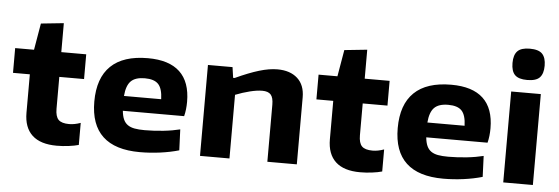

<svg xmlns="http://www.w3.org/2000/svg" viewBox="-51 -962 3309 1136"><g transform="rotate(5 1603.5 -394.0)"><path d="M315 14Q218 14 169 -31.5Q120 -77 120 -165V-393H20V-540H132L159 -698L294 -712V-540H442V-393H295V-204Q295 -158 313.5 -139Q332 -120 377 -120Q409 -120 445 -133V-2Q421 5 385.5 9.5Q350 14 315 14Z M808 9Q514 9 514 -266Q514 -406 588 -477.5Q662 -549 808 -549Q934 -549 997.5 -489.5Q1061 -430 1061 -312Q1061 -289 1058.5 -267Q1056 -245 1051 -226H687Q690 -195 699 -175Q708 -155 724.5 -143.5Q741 -132 765.5 -127.5Q790 -123 826 -123Q851 -123 879.5 -124.5Q908 -126 936 -129Q964 -132 989.5 -136.5Q1015 -141 1035 -146L1040 -22Q988 -7 928 1Q868 9 808 9ZM800 -429Q744 -429 717.5 -402.5Q691 -376 686 -314H907Q905 -377 880.5 -403Q856 -429 800 -429Z M1165 -540H1311L1320 -477H1329Q1409 -514 1469 -532Q1529 -550 1577 -550Q1653 -550 1696.5 -510.5Q1740 -471 1740 -398V0H1565V-339Q1565 -381 1549.5 -398.5Q1534 -416 1499 -416Q1468 -416 1425.5 -405.5Q1383 -395 1340 -378V0H1165Z M2117 14Q2020 14 1971 -31.5Q1922 -77 1922 -165V-393H1822V-540H1934L1961 -698L2096 -712V-540H2244V-393H2097V-204Q2097 -158 2115.5 -139Q2134 -120 2179 -120Q2211 -120 2247 -133V-2Q2223 5 2187.5 9.5Q2152 14 2117 14Z M2610 9Q2316 9 2316 -266Q2316 -406 2390 -477.5Q2464 -549 2610 -549Q2736 -549 2799.5 -489.5Q2863 -430 2863 -312Q2863 -289 2860.5 -267Q2858 -245 2853 -226H2489Q2492 -195 2501 -175Q2510 -155 2526.5 -143.5Q2543 -132 2567.5 -127.5Q2592 -123 2628 -123Q2653 -123 2681.5 -124.5Q2710 -126 2738 -129Q2766 -132 2791.5 -136.5Q2817 -141 2837 -146L2842 -22Q2790 -7 2730 1Q2670 9 2610 9ZM2602 -429Q2546 -429 2519.5 -402.5Q2493 -376 2488 -314H2709Q2707 -377 2682.5 -403Q2658 -429 2602 -429Z M3054 -616Q3003 -616 2981 -638Q2959 -660 2959 -709Q2959 -757 2981 -779.5Q3003 -802 3054 -802Q3107 -802 3128.5 -779Q3150 -756 3150 -709Q3150 -662 3128.5 -639Q3107 -616 3054 -616ZM2966 -540H3142V0H2966Z"/></g></svg>

Font: Encode Sans Wide
Style: Bold
Weight: 700
Designer: Pablo Impallari, Andres Torresi
Foundry: Pablo Impallari, Andres Torresi
Version: Version 1.000; ttfautohint (v1.00) -l 8 -r 50 -G 200 -x 14 -